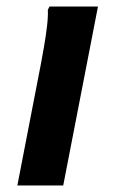

<svg xmlns="http://www.w3.org/2000/svg" viewBox="-20 -566 350 586"><path d="M33 0 106 -377Q110 -398 115 -427.5Q120 -457 123.5 -486Q127 -515 126 -536L131 -546H279L173 0Z"/></svg>

Font: Kufam SemiBold
Style: Italic
Weight: 600
Italic angle: -11°
Designer: Artur Schmal
Foundry: Original Type
Version: Version 1.301; ttfautohint (v1.8.3)